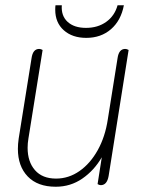

<svg xmlns="http://www.w3.org/2000/svg" viewBox="-20 -700 546 730"><path d="M48 -134Q48 -152 51 -173L100 -479Q105 -514 129 -514Q135 -514 142 -510L88 -173Q85 -155 85 -138Q85 -85 113 -53Q141 -21 193 -21Q241 -21 282 -49.5Q323 -78 351.5 -129Q380 -180 390 -247L427 -479Q432 -514 456 -514Q462 -514 469 -510L393 -31Q387 4 363 4Q358 4 351 0L367 -102Q338 -52 293 -21Q248 10 192 10Q123 10 85.5 -29Q48 -68 48 -134ZM190 -663Q190 -674 191 -680H215Q212 -640 237 -617Q262 -594 307 -594Q352 -594 384 -617Q416 -640 427 -680H451Q440 -622 402 -589Q364 -556 308 -556Q255 -556 222.5 -585Q190 -614 190 -663Z"/></svg>

Font: Thasadith
Style: Italic
Weight: 400
Italic angle: -9°
Designer: Cadson Demak Co.,Ltd.
Foundry: Cadson Demak Co.,Ltd.
Version: Version 1.000; ttfautohint (v1.6)